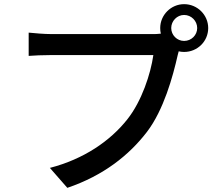

<svg xmlns="http://www.w3.org/2000/svg" viewBox="-20 -860 1040 924"><path d="M866 -663C832 -663 804 -691 804 -725C804 -759 832 -788 866 -788C901 -788 929 -759 929 -725C929 -691 901 -663 866 -663ZM227 -696C194 -696 147 -700 118 -703V-591C144 -593 184 -595 226 -595H718C705 -504 662 -373 593 -286C511 -182 383 -94 220 -52L304 44C478 -15 601 -113 687 -225C768 -331 812 -492 835 -594L840 -613C848 -611 857 -610 866 -610C930 -610 982 -661 982 -725C982 -788 930 -840 866 -840C803 -840 751 -788 751 -725C751 -716 752 -706 754 -698C739 -696 725 -696 714 -696Z"/></svg>

Font: Noto Sans Japanese Medium
Style: Regular
Weight: 500
Designer: Ryoko NISHIZUKA (kana & ideographs); Paul D. Hunt (Latin, Greek & Cyrillic); Wenlong ZHANG (bopomofo); Sandoll Communica
Foundry: Adobe Systems Incorporated
Version: Version 1.000;PS 1;hotconv 1.0.78;makeotf.lib2.5.61930